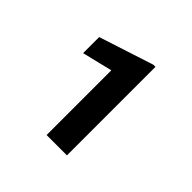

<svg xmlns="http://www.w3.org/2000/svg" viewBox="-110 -813 590 590"><g transform="rotate(45 185.0 -517.5)"><path d="M250.5 -710.4V-325.7H162.1V-606.9L63.5 -583V-652.8L241.2 -710.4Z"/></g></svg>

Font: Vazirmatn RD UI Medium
Style: Regular
Weight: 500
Designer: Saber Rastikerdar
Foundry: Saber Rastikerdar
Version: Version 33.003